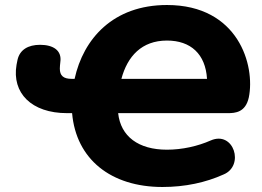

<svg xmlns="http://www.w3.org/2000/svg" viewBox="-20 -736 1045 767"><path d="M629 11C720 11 802 -7 873 -39C958 -74 914 -215 822 -175C770 -152 708 -138 647 -138C533 -138 462 -191 452 -284H890C920 -284 961 -287 974 -347C1000 -474 933 -716 647 -716C432 -716 313 -581 278 -421H266C233 -421 219 -434 219 -462C219 -470 220 -478 221 -488C228 -535 192 -557 140 -557C92 -557 59 -537 50 -497L46 -477C27 -365 105 -284 248 -284H268C284 -100 423 11 629 11ZM647 -574C742 -574 801 -520 807 -421H465C489 -511 546 -574 647 -574Z"/></svg>

Font: SN Pro Heavy
Style: Italic
Weight: 800
Italic angle: -9°
Designer: Tobias Whetton
Foundry: Supernotes
Version: Version 1.001;Glyphs 3.2 (3249)